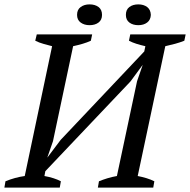

<svg xmlns="http://www.w3.org/2000/svg" viewBox="-40 -857 868 877"><path d="M233 0H-20L-15 -29Q29 -47 73 -53L198 -646Q179 -651 159 -656.5Q139 -662 121 -671L128 -700H381L375 -671Q358 -663 337.5 -657Q317 -651 294 -646L202 -212L176 -137L237 -218L619 -622L624 -646Q602 -651 583 -657Q564 -663 549 -671L555 -700H808L802 -671Q782 -663 760 -657Q738 -651 715 -646L589 -53Q610 -49 629.5 -43Q649 -37 665 -29L660 0H407L412 -29Q429 -36 450 -42.5Q471 -49 494 -53L586 -486L612 -561L556 -485L167 -75L163 -53Q185 -49 204 -43Q223 -37 238 -29ZM312 -789Q312 -813 328.5 -825Q345 -837 369 -837Q394 -837 410 -825Q426 -813 426 -789Q426 -766 410 -754Q394 -742 369 -742Q345 -742 328.5 -754Q312 -766 312 -789ZM535 -789Q535 -813 551 -825Q567 -837 592 -837Q616 -837 632 -825Q648 -813 649 -789Q648 -766 632 -754Q616 -742 592 -742Q567 -742 551 -754Q535 -766 535 -789Z"/></svg>

Font: PTSerifItalic
Style: Italic
Weight: 400
Italic angle: -12°
Designer: A.Korolkova, O.Umpeleva, V.Yefimov
Foundry: ParaType Ltd
Version: Version 1.000W OFL